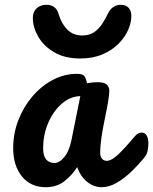

<svg xmlns="http://www.w3.org/2000/svg" viewBox="-20 -776 639 801"><path d="M171 5Q108 5 71.5 -40Q35 -85 35 -158Q35 -219 56.5 -274.5Q78 -330 115 -373.5Q152 -417 200 -442.5Q248 -468 301 -468Q325 -468 332 -458.5Q339 -449 343 -429Q355 -431 366 -432Q377 -433 387 -433Q416 -433 426 -422.5Q436 -412 436 -398Q436 -381 430.5 -349Q425 -317 417 -279Q409 -241 403.5 -204Q398 -167 398 -138Q398 -123 405.5 -114Q413 -105 425 -105Q445 -105 473.5 -132Q502 -159 544 -209Q552 -218 558.5 -220.5Q565 -223 571 -223Q585 -223 592 -210.5Q599 -198 599 -178Q599 -164 596 -147.5Q593 -131 580 -116Q558 -89 529 -61Q500 -33 468 -14Q436 5 404 5Q372 5 344 -17Q316 -39 302 -79Q283 -48 250.5 -21.5Q218 5 171 5ZM207 -96Q228 -96 248.5 -121Q269 -146 278 -191L315 -375Q273 -374 237.5 -343Q202 -312 181 -263Q160 -214 160 -157Q160 -126 172.5 -111Q185 -96 207 -96ZM315 -532Q250 -532 206 -558Q162 -584 139.5 -623Q117 -662 117 -701Q117 -727 133 -741.5Q149 -756 174 -756Q214 -756 225 -716Q237 -676 261.5 -652Q286 -628 323 -628Q353 -628 372.5 -641.5Q392 -655 406 -676Q420 -697 430 -719Q440 -739 454 -747.5Q468 -756 483 -756Q505 -756 516.5 -743.5Q528 -731 528 -709Q528 -682 514.5 -651Q501 -620 474 -593Q447 -566 407 -549Q367 -532 315 -532Z"/></svg>

Font: Pacifico
Style: Regular
Weight: 400
Designer: Vernon Adams
Foundry: Vernon Adams
Version: Version 3.010; ttfautohint (v1.8.4.7-5d5b)